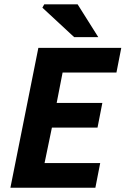

<svg xmlns="http://www.w3.org/2000/svg" viewBox="-20 -875 585 895"><path d="M28.5 0 158.8 -651.8H545.3L522.8 -536.8H271.8L244.2 -395.3H457.1L434.6 -280.3H222L187.7 -115H447.1L424.6 0ZM325.8 -701.8 177.6 -839.2 186.2 -854.7H341.9L438.2 -701.8Z"/></svg>

Font: Source Sans 3 VF
Style: Italic
Weight: 200
Italic angle: -11°
Designer: Paul D. Hunt
Foundry: Adobe Systems Incorporated
Version: Version 3.042;hotconv 1.0.118;makeotfexe 2.5.65603